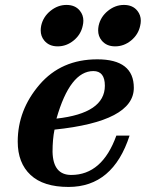

<svg xmlns="http://www.w3.org/2000/svg" viewBox="-20 -737 591 767"><path d="M253.9 9.8Q153.3 9.8 102.1 -38.1Q50.8 -85.9 50.8 -171.4Q50.8 -297.4 137.7 -398.7Q224.6 -500 368.7 -500Q514.6 -500 514.6 -386.2Q514.6 -252 197.8 -219.2Q189.9 -181.2 189.9 -130.4Q191.9 -38.1 264.6 -38.1Q388.2 -38.1 444.8 -195.3H497.6Q431.2 9.8 253.9 9.8ZM205.6 -263.2Q398.9 -284.7 398.9 -394.5Q398.9 -453.1 353 -453.1Q259.8 -453.1 205.6 -263.2ZM439.9 -551.8Q405.3 -551.8 386.2 -575.2Q372.1 -592.3 372.1 -615.7Q372.1 -624.5 374 -634.3Q381.8 -669.9 411.1 -693.6Q440.4 -717.3 475.1 -717.3Q510.3 -717.3 528.8 -693.8Q542.5 -676.8 542.5 -654.3Q542.5 -644.5 540 -634.3Q532.7 -599.1 503.9 -575.4Q475.1 -551.8 439.9 -551.8ZM210.4 -551.8Q175.8 -551.8 156.7 -575.2Q142.6 -592.3 142.6 -615.7Q142.6 -624.5 144.5 -634.3Q152.3 -669.9 181.6 -693.6Q210.9 -717.3 245.6 -717.3Q280.8 -717.3 299.3 -693.8Q313 -676.8 313 -654.3Q313 -644.5 310.5 -634.3Q303.2 -599.1 274.4 -575.4Q245.6 -551.8 210.4 -551.8Z"/></svg>

Font: Munson
Style: Bold Italic
Weight: 700
Italic angle: -12°
Designer: Paul James MIller
Foundry: High-Logic / Made with FontCreator
Version: Version 2.10;May 5, 2019;FontCreator 11.5.0.2430 64-bit